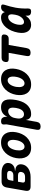

<svg xmlns="http://www.w3.org/2000/svg" viewBox="1405 -2005 790 3640"><g transform="rotate(-90 1800.0 -185.0)"><path d="M86 0Q35 0 15 -24.5Q-5 -49 4 -100L65 -450Q74 -501 103 -525.5Q132 -550 183 -550H343Q440 -550 490 -511.5Q540 -473 529 -407Q520 -357 481.5 -328Q443 -299 386 -297L385 -290Q450 -288 482 -253Q514 -218 503 -158Q497 -122 477 -93Q457 -64 425.5 -43Q394 -22 353 -11Q312 0 264 0ZM175 -239 160 -155Q156 -130 166.5 -117.5Q177 -105 202 -105H270Q307 -105 330.5 -122.5Q354 -140 359 -172Q365 -204 347.5 -221.5Q330 -239 293 -239ZM261 -445Q236 -445 221.5 -432.5Q207 -420 203 -395L191 -327H299Q332 -327 353 -342.5Q374 -358 379 -386Q384 -414 368 -429.5Q352 -445 319 -445Z M818 10Q756 10 714 -13Q672 -36 648.5 -75.5Q625 -115 619 -166.5Q613 -218 623 -275Q633 -332 657.5 -383.5Q682 -435 719.5 -474.5Q757 -514 807 -537Q857 -560 919 -560Q981 -560 1023 -537Q1065 -514 1088.5 -475Q1112 -436 1118 -384.5Q1124 -333 1113 -275Q1103 -218 1079 -166.5Q1055 -115 1017.5 -75.5Q980 -36 930 -13Q880 10 818 10ZM840 -115Q864 -115 884.5 -128Q905 -141 920.5 -163Q936 -185 947 -214Q958 -243 963 -275Q969 -308 968.5 -337Q968 -366 960.5 -387.5Q953 -409 937 -422Q921 -435 897 -435Q873 -435 852.5 -422Q832 -409 816.5 -387Q801 -365 790 -336Q779 -307 773 -275Q768 -243 768.5 -214Q769 -185 777 -163Q785 -141 800.5 -128Q816 -115 840 -115Z M1404 -440Q1416 -464 1432 -486Q1448 -508 1469.5 -524.5Q1491 -541 1519.5 -550.5Q1548 -560 1584 -560Q1640 -560 1673 -539Q1706 -518 1721 -480.5Q1736 -443 1735.5 -390.5Q1735 -338 1724 -276Q1715 -227 1696.5 -176Q1678 -125 1646 -83.5Q1614 -42 1567.5 -16Q1521 10 1455 10Q1407 10 1380 -16.5Q1353 -43 1346 -91L1310 115Q1303 153 1281 171.5Q1259 190 1221 190Q1183 190 1168 171.5Q1153 153 1160 115L1261 -449Q1263 -459 1262.5 -468Q1262 -477 1260 -487Q1255 -524 1269.5 -542Q1284 -560 1321 -560Q1358 -560 1378.5 -541.5Q1399 -523 1405 -487Q1407 -478 1406.5 -463.5Q1406 -449 1404 -440ZM1512 -425Q1490 -425 1468.5 -416Q1447 -407 1429.5 -390Q1412 -373 1399.5 -349Q1387 -325 1382 -295L1375 -255Q1371 -229 1373.5 -205.5Q1376 -182 1386 -164Q1396 -146 1413 -135.5Q1430 -125 1453 -125Q1483 -125 1504 -139Q1525 -153 1539 -175.5Q1553 -198 1561.5 -225Q1570 -252 1574 -277Q1578 -302 1579 -328Q1580 -354 1574.5 -375.5Q1569 -397 1554 -411Q1539 -425 1512 -425Z M2018 10Q1956 10 1914 -13Q1872 -36 1848.5 -75.5Q1825 -115 1819 -166.5Q1813 -218 1823 -275Q1833 -332 1857.5 -383.5Q1882 -435 1919.5 -474.5Q1957 -514 2007 -537Q2057 -560 2119 -560Q2181 -560 2223 -537Q2265 -514 2288.5 -475Q2312 -436 2318 -384.5Q2324 -333 2313 -275Q2303 -218 2279 -166.5Q2255 -115 2217.5 -75.5Q2180 -36 2130 -13Q2080 10 2018 10ZM2040 -115Q2064 -115 2084.5 -128Q2105 -141 2120.5 -163Q2136 -185 2147 -214Q2158 -243 2163 -275Q2169 -308 2168.5 -337Q2168 -366 2160.5 -387.5Q2153 -409 2137 -422Q2121 -435 2097 -435Q2073 -435 2052.5 -422Q2032 -409 2016.5 -387Q2001 -365 1990 -336Q1979 -307 1973 -275Q1968 -243 1968.5 -214Q1969 -185 1977 -163Q1985 -141 2000.5 -128Q2016 -115 2040 -115Z M2618 -415H2501Q2467 -415 2453 -432Q2439 -449 2445 -483Q2451 -517 2470.5 -533.5Q2490 -550 2524 -550H2910Q2944 -550 2957.5 -533.5Q2971 -517 2965 -483Q2959 -449 2939 -432Q2919 -415 2885 -415H2768L2708 -75Q2701 -37 2679.5 -18.5Q2658 0 2620 0Q2582 0 2566.5 -18.5Q2551 -37 2558 -75Z M3148 10Q3112 10 3080.5 -4Q3049 -18 3027.5 -48Q3006 -78 2998 -125Q2990 -172 3002 -238Q3014 -305 3039.5 -364Q3065 -423 3101.5 -466.5Q3138 -510 3185.5 -535Q3233 -560 3289 -560Q3336 -560 3361 -538Q3382 -519 3391 -489Q3392 -491 3393 -494Q3404 -527 3427.5 -543.5Q3451 -560 3486 -560Q3520 -560 3530 -544Q3540 -528 3529 -494Q3512 -441 3498 -389Q3484 -337 3474.5 -283.5Q3465 -230 3461 -173.5Q3457 -117 3459 -54Q3460 -20 3447 -5Q3434 10 3400 10Q3365 10 3344.5 -5.5Q3324 -21 3323 -54Q3322 -76 3322 -97Q3315 -84 3306 -72Q3277 -32 3238 -11Q3199 10 3148 10ZM3204 -125Q3223 -125 3243.5 -135Q3264 -145 3283 -165.5Q3302 -186 3318 -218Q3330 -243 3337 -277Q3338 -280 3339 -284L3343 -308Q3346 -330 3348 -348Q3349 -372 3344.5 -389Q3340 -406 3329 -415.5Q3318 -425 3299 -425Q3271 -425 3247 -410Q3223 -395 3204.5 -370Q3186 -345 3172.5 -312Q3159 -279 3153 -242Q3144 -191 3155.5 -158Q3167 -125 3204 -125Z"/></g></svg>

Font: Maple Mono ExtraBold
Style: Italic
Weight: 800
Italic angle: -10°
Monospace: yes
Designer: subframe7536
Version: Version 7.200